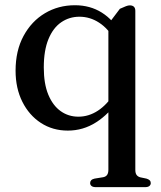

<svg xmlns="http://www.w3.org/2000/svg" viewBox="-20 -500 630 752"><path d="M355.5 233Q344 233 338.5 228.5Q333 224 333 217Q333 210.5 337.2 206Q341.5 201.5 350.5 199.5L384.5 194Q394.5 192 399.5 185Q404.5 178 404.5 164.5V-406L449.5 -465.5Q465 -472.5 473.5 -475.8Q482 -479 488.5 -479Q498.5 -479 504.2 -473.8Q510 -468.5 510 -457.5V165Q510 178.5 515 185.2Q520 192 529.5 194.5L553.5 199.5Q562 202 566.2 206.2Q570.5 210.5 570.5 217Q570.5 224 565 228.5Q559.5 233 548.5 233ZM445 -110.5Q407 -53 356.2 -20.8Q305.5 11.5 245.5 11.5Q186.5 11.5 140.2 -18.5Q94 -48.5 67.5 -101.5Q41 -154.5 41 -223Q41 -301.5 72.2 -359.2Q103.5 -417 156 -448.2Q208.5 -479.5 273.5 -479.5Q333 -479.5 379 -450.5Q425 -421.5 453.5 -368L429 -343.5Q404 -388 368.2 -411.2Q332.5 -434.5 291 -434.5Q251.5 -434.5 219.8 -412.8Q188 -391 169.8 -346.8Q151.5 -302.5 151.5 -235.5Q151.5 -172 169.2 -129.2Q187 -86.5 217.5 -64.8Q248 -43 287 -43Q327.5 -43 363.5 -66.5Q399.5 -90 429 -136.5Z"/></svg>

Font: Fraunces 16pt
Style: Regular
Weight: 400
Version: Version 1.000;[b76b70a41]